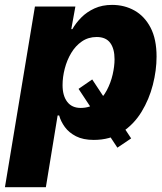

<svg xmlns="http://www.w3.org/2000/svg" viewBox="-40 -573 671 797"><path d="M342.8 -243.2 504.4 1.5 447.3 40 286.1 -204.1ZM-19.5 204.1 105 -545.9H272.9L255.9 -452.1H260.3Q274.9 -477.5 297.6 -500.5Q320.3 -523.4 352.3 -538.1Q384.3 -552.7 425.3 -552.7Q476.6 -552.7 518.3 -529.3Q560.1 -505.9 585 -458.3Q609.9 -410.6 609.9 -337.9Q609.9 -281.2 594.5 -220.9Q579.1 -160.6 547.4 -108.6Q515.6 -56.6 466.3 -24.4Q417 7.8 349.1 7.8Q305.2 7.8 275.6 -7.3Q246.1 -22.5 229.2 -45.7Q212.4 -68.8 205.6 -93.8H199.2L150.4 204.1ZM294.9 -125Q333 -125 359.6 -145.5Q386.2 -166 403.1 -197.8Q419.9 -229.5 427.7 -263.9Q435.5 -298.3 435.5 -327.1Q435.5 -370.6 417.5 -395Q399.4 -419.4 361.3 -419.4Q326.7 -419.4 300 -401.1Q273.4 -382.8 255.6 -353Q237.8 -323.2 228.8 -288.1Q219.7 -252.9 219.7 -219.7Q219.7 -175.8 239 -150.4Q258.3 -125 294.9 -125Z"/></svg>

Font: Inter ExtraBold
Style: Italic
Weight: 800
Italic angle: -9.3988°
Designer: Rasmus Andersson
Foundry: rsms
Version: Version 4.001;git-66647c0bb